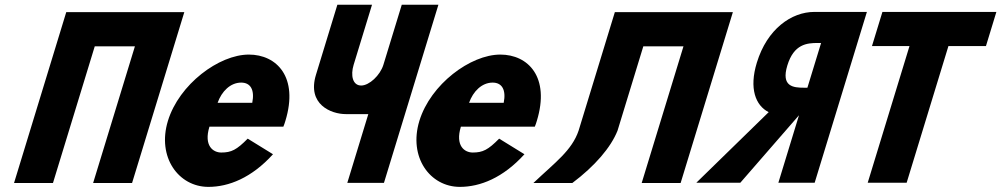

<svg xmlns="http://www.w3.org/2000/svg" viewBox="-20 -752 4109 788"><path d="M368.9 -561.9H533.7L362.2 -0.9H522L736.4 -702.1H576.6H411.7H251.9L37.6 -0.9H197.4Z M1142.9 -232C1145.8 -238 1149.1 -249 1151.3 -256C1206.3 -436 1115.4 -528 1001.4 -528C878.7 -528 715.1 -406 669.2 -256C623.7 -107 712.7 15 835.4 15C918.5 15 1012.7 -22 1100.4 -119L996.6 -183C951.2 -137 929.6 -126 888 -126C855.2 -126 815.4 -153 839.5 -232ZM873.1 -330C889.7 -377 925.5 -413 969.9 -413C1007.8 -413 1026 -384 1015.3 -330Z M1779.3 -732.5H1628.9L1553.5 -486C1540.2 -442.7 1495.3 -401 1462.4 -401C1427.1 -401 1418.2 -442.7 1431.4 -486L1506.8 -732.5H1364.6L1276.8 -445.2C1239.6 -323.7 1338.7 -283.7 1399.3 -283.7H1491.6L1405.4 -1.5H1555.8Z M2174.9 -232C2177.8 -238 2181.1 -249 2183.3 -256C2238.3 -436 2147.4 -528 2033.4 -528C1910.7 -528 1747.1 -406 1701.2 -256C1655.7 -107 1744.7 15 1867.4 15C1950.5 15 2044.7 -22 2132.4 -119L2028.6 -183C1983.2 -137 1961.6 -126 1920 -126C1887.2 -126 1847.4 -153 1871.5 -232ZM1905.1 -330C1921.7 -377 1957.5 -413 2001.9 -413C2039.8 -413 2058 -384 2047.3 -330Z M2514.5 -215.9 2620.3 -561.9H2785.1L2613.6 -0.9H2773.4L2987.8 -702.1H2828H2663.2H2503.4L2354.7 -215.9C2327.2 -134.3 2257.8 -85 2169.1 -0.9H2328.9C2421.7 -70.6 2487.2 -147.1 2514.5 -215.9Z M3537.9 -703.1 3323.5 -1.9H3174.5L3259.2 -279L3018.3 -1.9H2837.7L3134.8 -291.7C3080.5 -318.9 3053.9 -389.5 3086.2 -494.9C3128.3 -632.6 3227.7 -703.1 3322.5 -703.1ZM3293.7 -392 3349.9 -575.6H3336.2C3292.2 -575.6 3238.3 -571.4 3211.5 -483.8C3184.7 -396.3 3236.1 -392 3280.1 -392Z M3558.7 -562.9H3712.7L3541.2 -1.9H3701L3872.5 -562.9H4026.5L4069.3 -703.1H3601.6Z"/></svg>

Font: Hussar
Style: BdSuprConOblThree
Weight: 700
Foundry: Cannot Into Space Fonts
Version: Version 2.00